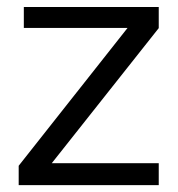

<svg xmlns="http://www.w3.org/2000/svg" viewBox="-20 -540 520 560"><path d="M443 0H34.5V-56.5L352 -458.5H49.5V-519.5H443V-458L131 -64H443Z"/></svg>

Font: Acari Sans
Style: Regular
Weight: 400
Designer: Alfredo Marco Pradil and Stefan Peev (font) & Cristiano Sobral (main changes)
Foundry: Alfredo Marco Pradil and Stefan Peev (font) & Cristiano Sobral (main changes)
Version: Version 1.063; ttfautohint (v1.8.3)